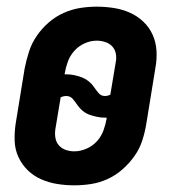

<svg xmlns="http://www.w3.org/2000/svg" viewBox="-20 -548 540 576"><path d="M203 8Q177 8 152 4Q127 0 104 -10Q81 -20 63.5 -37Q46 -54 35.5 -76.5Q25 -99 24 -124.5Q23 -150 27 -177L54 -343Q59 -368 67 -393Q75 -418 90 -440Q105 -462 125.5 -480Q146 -498 170.5 -509Q195 -520 220 -524Q245 -528 270 -528Q296 -528 321.5 -524Q347 -520 369.5 -510Q392 -500 410 -483Q428 -466 438 -443.5Q448 -421 449.5 -395.5Q451 -370 446 -343L419 -177Q415 -152 407 -127Q399 -102 383.5 -80Q368 -58 347.5 -40Q327 -22 303 -11Q279 0 253.5 4Q228 8 203 8ZM295 -260Q299 -260 303 -261Q307 -262 311 -264L327 -360Q330 -374 327.5 -387Q325 -400 316.5 -409Q308 -418 295.5 -422Q283 -426 270 -426Q252 -426 234 -418Q216 -410 203 -395.5Q190 -381 183.5 -363Q177 -345 174 -327V-325H179Q191 -325 203 -322.5Q215 -320 225.5 -316Q236 -312 245.5 -304.5Q255 -297 261.5 -287.5Q268 -278 275.5 -269Q283 -260 295 -260ZM203 -94Q221 -94 239.5 -102Q258 -110 271 -124.5Q284 -139 290.5 -157Q297 -175 300 -193V-195H295Q283 -195 271 -197.5Q259 -200 248 -204Q237 -208 228 -215.5Q219 -223 212.5 -232.5Q206 -242 198.5 -251Q191 -260 179 -260Q175 -260 170.5 -259Q166 -258 162 -256L146 -160Q144 -146 146.5 -133Q149 -120 157.5 -111Q166 -102 178 -98Q190 -94 203 -94Z"/></svg>

Font: Iosevka Curly Slab Extrabold
Style: Italic
Weight: 800
Italic angle: -9°
Monospace: yes
Designer: Belleve Invis
Foundry: Belleve Invis
Version: Version 22.1.2; ttfautohint (v1.8.4)